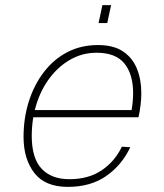

<svg xmlns="http://www.w3.org/2000/svg" viewBox="-20 -718 640 750"><path d="M245 12Q156 12 114 -42.5Q72 -97 72 -183Q72 -257 92.5 -321.5Q113 -386 151 -436Q189 -486 242.5 -514Q296 -542 363 -542Q423 -542 460 -517.5Q497 -493 514.5 -450.5Q532 -408 532 -354Q532 -332 529 -307Q526 -282 521 -260H110Q104 -224 104 -187Q104 -100 142.5 -59Q181 -18 251 -18Q326 -18 377.5 -53Q429 -88 456 -145L489 -143Q456 -73 395 -30.5Q334 12 245 12ZM357 -512Q300 -512 251 -483Q202 -454 167 -403.5Q132 -353 116 -288H494Q500 -323 500 -354Q500 -428 466 -470Q432 -512 357 -512ZM365 -628 380 -698H414L399 -628Z"/></svg>

Font: Geist Mono Thin
Style: Italic
Weight: 100
Italic angle: -12°
Monospace: yes
Designer: Basement.studio, Andrés Briganti, Mateo Zaragoza
Foundry: Basement.studio, Vercel, Andrés Briganti, Guido Ferreyra, Mateo Zaragoza
Version: Version 1.500; ttfautohint (v1.8.4.7-5d5b)